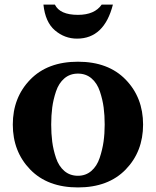

<svg xmlns="http://www.w3.org/2000/svg" viewBox="-20 -810 682 840"><path d="M112 -461.5Q188 -540 321 -540Q454 -540 530 -461.5Q606 -383 606 -265Q606 -147 530 -68.5Q454 10 321 10Q188 10 112 -68.5Q36 -147 36 -265Q36 -383 112 -461.5ZM321 -41Q355 -41 379.5 -62Q404 -83 416 -119Q428 -155 433 -190Q438 -225 438 -265Q438 -305 433.5 -339.5Q429 -374 417 -410Q405 -446 380.5 -467Q356 -488 321 -488Q286 -488 261.5 -467Q237 -446 225 -410Q213 -374 208.5 -339.5Q204 -305 204 -265Q204 -225 208.5 -190Q213 -155 225 -119Q237 -83 261.5 -62Q286 -41 321 -41ZM170 -790H220Q242 -745 321 -745Q394 -745 425 -790H474Q436 -641 317 -641Q263 -641 220.5 -677Q178 -713 170 -790Z"/></svg>

Font: Libre Caslon Text
Style: Bold
Weight: 700
Designer: Pablo Impallari, Rodrigo Fuenzalida
Foundry: Pablo Impallari, Rodrigo Fuenzalida
Version: Version 1.002